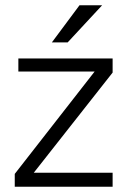

<svg xmlns="http://www.w3.org/2000/svg" viewBox="-20 -710 489 730"><path d="M368.2 -689.9 237.3 -548.8H177.2L282.2 -689.9ZM408.2 -487.8V-434.1L108.4 -53.2H408.2V0H36.1V-48.8L339.8 -438H49.8V-487.8Z"/></svg>

Font: HK Grotesk Light
Style: Regular
Weight: 300
Designer: Alfredo Marco Pradil and Stefan Peev
Foundry: Hanken Design Co.
Version: Version 1.045;PS 001.045;hotconv 1.0.88;makeotf.lib2.5.64775